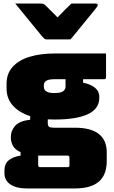

<svg xmlns="http://www.w3.org/2000/svg" viewBox="-20 -861 640 1081"><path d="M377 -639H243Q236 -639 230.5 -643Q225 -647 213 -661Q206 -670 189 -690.5Q172 -711 150 -738Q128 -765 106 -792Q84 -819 66 -841H208Q219 -841 224.5 -839Q230 -837 237 -830L304 -763Q330 -790 348 -808Q366 -826 382 -841H519Q530 -841 530 -832Q530 -828 527 -823.5Q524 -819 512 -804Q501 -791 482.5 -768Q464 -745 443.5 -720Q423 -695 405 -673Q387 -651 377 -639ZM41 -88Q41 -126 65.5 -153Q90 -180 150 -187V-207Q88 -227 52.5 -266.5Q17 -306 17 -363V-390Q17 -447 51.5 -485Q86 -523 147.5 -541.5Q209 -560 289 -560H577V-426Q577 -415 566 -415H448V-395Q488 -388 513.5 -368Q539 -348 539 -316V-310Q539 -248 474.5 -218Q410 -188 287 -188Q267 -188 249 -189V-167Q249 -153 256 -147.5Q263 -142 283 -142H401Q581 -142 581 -2V45Q581 124 536 162Q491 200 401 200H132Q71 200 38 177Q5 154 5 114V101Q5 62 28.5 42Q52 22 96 15V-4Q65 -18 53 -40Q41 -62 41 -88ZM284 -337Q321 -337 335 -347Q349 -357 349 -374V-415H286Q255 -415 241 -406.5Q227 -398 227 -382V-372Q227 -359 235 -351Q249 -337 284 -337ZM206 80H361Q366 80 369 77Q371 75 371 69V26Q371 15 360 15H211Q203 15 195 15V69Q195 80 206 80Z"/></svg>

Font: Recursive Mn Lnr St XBk
Style: Regular
Weight: 1000
Monospace: yes
Version: Version 1.079;hotconv 1.0.112;makeotfexe 2.5.65598; ttfautoh